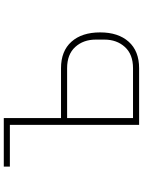

<svg xmlns="http://www.w3.org/2000/svg" viewBox="113 -886 773 1040"><g transform="rotate(-90 500.0 -366.5)"><path d="M343 0V-700H117V-733H380V-423H650Q743 -423 793.5 -366.5Q844 -310 844 -211Q844 -113 793.5 -56.5Q743 0 650 0ZM650 -33Q725 -33 765 -77Q805 -121 805 -188V-235Q805 -302 765 -346Q725 -390 650 -390H380V-33Z"/></g></svg>

Font: IBM Plex Sans JP ExtraLight
Style: Regular
Weight: 200
Designer: Mike Abbink; Paul van der Laan; Pieter van Rosmalen; Wujin Sim; Yejin Wi; Jinhee Kim; Boomi Park; Yona Kim; Kichan Ma
Foundry: Sandoll Inc.
Version: Version 1.001